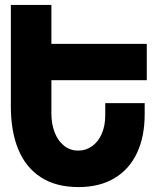

<svg xmlns="http://www.w3.org/2000/svg" viewBox="-20 -745 640 779"><path d="M188.5 -725V-567H575.5V-419.5H188.5V-284.5Q188.5 -242 201.8 -207.8Q215 -173.5 239.8 -153.8Q264.5 -134 297.5 -134Q328.5 -134 353.5 -151.8Q378.5 -169.5 392.8 -202Q407 -234.5 407 -277.5V-326.5H567V-281.5Q567 -191 536 -124.8Q505 -58.5 444.8 -22.2Q384.5 14 298 14Q207 14 145.8 -25.8Q84.5 -65.5 54.2 -139Q24 -212.5 24 -313V-725Z"/></svg>

Font: JuliaMono Black
Style: Regular
Weight: 900
Monospace: yes
Designer: cormullion
Foundry: corm
Version: Version 0.054; ttfautohint (v1.8.4)